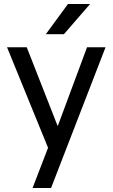

<svg xmlns="http://www.w3.org/2000/svg" viewBox="-20 -735 560 955"><path d="M219 0 15 -500H113L266 -110H268L413 -500H505L234 200H142ZM318 -715H428L298 -565H208Z"/></svg>

Font: PT Root UI Medium
Style: Regular
Weight: 500
Designer: Vitaly Kuzmin
Foundry: ParaType Ltd.
Version: Version 2.001G